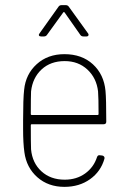

<svg xmlns="http://www.w3.org/2000/svg" viewBox="-20 -720 499 748"><path d="M358 -108Q361 -117 370 -115L379 -114Q383 -113 385.5 -110Q388 -107 387 -102Q373 -52 331 -22Q289 8 231 8Q168 8 125.5 -29.5Q83 -67 75 -127Q70 -162 70 -217V-251Q70 -336 74 -370Q80 -431 123 -470Q166 -509 231 -509Q299 -509 342 -469.5Q385 -430 391 -366Q394 -335 394 -246Q394 -236 384 -236H104Q100 -236 100 -232Q100 -162 101 -138Q106 -85 141.5 -52.5Q177 -20 232 -20Q278 -20 311.5 -44Q345 -68 358 -108ZM101 -364Q100 -339 100 -276Q100 -272 104 -272H360Q364 -272 364 -276Q364 -339 362 -364Q356 -416 320.5 -449Q285 -482 232 -482Q177 -482 142 -449.5Q107 -417 101 -364ZM134 -590 208 -694Q212 -700 220 -700H236Q244 -700 248 -694L323 -590Q325 -588 325 -584Q325 -582 323 -580Q321 -578 317 -578H305Q297 -578 293 -584L232 -671Q231 -673 229 -673Q227 -673 226 -671L163 -584Q159 -578 151 -578H140Q134 -578 132 -581.5Q130 -585 134 -590Z"/></svg>

Font: Barlow Semi Condensed Thin
Style: Regular
Weight: 250
Width: 4
Designer: Jeremy Tribby
Foundry: Tribby Type
Version: Version 1.408